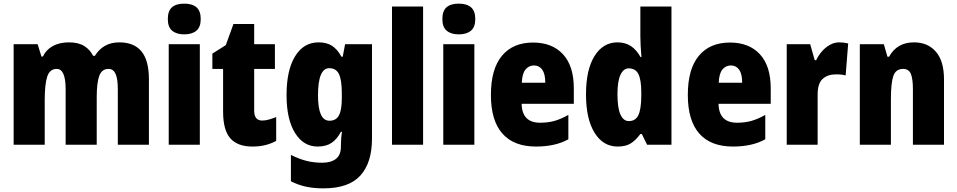

<svg xmlns="http://www.w3.org/2000/svg" viewBox="-20 -796 5265 1056"><path d="M637 -563Q717 -563 758 -513.5Q799 -464 799 -360V0H628V-305Q628 -363 615.5 -390Q603 -417 577 -417Q540 -417 526 -379Q512 -341 512 -262V0H341V-305Q341 -417 292 -417Q254 -417 240 -375.5Q226 -334 226 -246V0H55V-553H187L208 -485H216Q233 -522 270 -542.5Q307 -563 359 -563Q412 -563 444 -542.5Q476 -522 492 -489H502Q523 -524 556.5 -543.5Q590 -563 637 -563Z M993 -776Q1037 -776 1060.5 -756Q1084 -736 1084 -691Q1084 -647 1060 -627Q1036 -607 993 -607Q951 -607 927 -627Q903 -647 903 -691Q903 -736 926 -756Q949 -776 993 -776ZM1079 -553V0H908V-553Z M1422 -133Q1440 -133 1459 -138.5Q1478 -144 1499 -152V-21Q1471 -6 1439.5 2Q1408 10 1368 10Q1287 10 1247 -35Q1207 -80 1207 -182V-417H1148V-501L1222 -548L1264 -664H1378V-553H1492V-417H1378V-187Q1378 -133 1422 -133Z M1732 -563Q1776 -563 1805.5 -544.5Q1835 -526 1858 -484H1865L1878 -553H2026V-34Q2026 99 1962 169.5Q1898 240 1759 240Q1705 240 1662 230.5Q1619 221 1580 201V56Q1626 79 1666.5 89Q1707 99 1752 99Q1800 99 1827.5 78Q1855 57 1855 10V3Q1855 -12 1856.5 -33Q1858 -54 1861 -71H1855Q1834 -31 1804 -10.5Q1774 10 1727 10Q1649 10 1602.5 -65Q1556 -140 1556 -273Q1556 -410 1603 -486.5Q1650 -563 1732 -563ZM1791 -421Q1729 -421 1729 -271Q1729 -132 1792 -132Q1829 -132 1844.5 -162Q1860 -192 1860 -256V-283Q1860 -355 1844.5 -388Q1829 -421 1791 -421Z M2307 0H2136V-760H2307Z M2503 -776Q2547 -776 2570.5 -756Q2594 -736 2594 -691Q2594 -647 2570 -627Q2546 -607 2503 -607Q2461 -607 2437 -627Q2413 -647 2413 -691Q2413 -736 2436 -756Q2459 -776 2503 -776ZM2589 -553V0H2418V-553Z M2912 -562Q3017 -562 3076.5 -497.5Q3136 -433 3136 -310V-225H2849Q2851 -121 2951 -121Q2994 -121 3029.5 -131Q3065 -141 3106 -164V-30Q3035 10 2928 10Q2806 10 2743 -61.5Q2680 -133 2680 -274Q2680 -416 2740.5 -489Q2801 -562 2912 -562ZM2917 -436Q2889 -436 2870.5 -414Q2852 -392 2850 -341H2979Q2979 -389 2962.5 -412.5Q2946 -436 2917 -436Z M3377 10Q3297 10 3250 -66Q3203 -142 3203 -277Q3203 -413 3250 -488Q3297 -563 3376 -563Q3419 -563 3450 -542.5Q3481 -522 3503 -482H3508Q3505 -515 3503.5 -544.5Q3502 -574 3502 -595V-760H3673V0H3539L3510 -59H3502Q3477 -25 3449.5 -7.5Q3422 10 3377 10ZM3438 -130Q3475 -130 3490.5 -161.5Q3506 -193 3507 -263V-290Q3507 -356 3491.5 -388Q3476 -420 3438 -420Q3409 -420 3392.5 -384.5Q3376 -349 3376 -278Q3376 -202 3392.5 -166Q3409 -130 3438 -130Z M3995 -562Q4100 -562 4159.5 -497.5Q4219 -433 4219 -310V-225H3932Q3934 -121 4034 -121Q4077 -121 4112.5 -131Q4148 -141 4189 -164V-30Q4118 10 4011 10Q3889 10 3826 -61.5Q3763 -133 3763 -274Q3763 -416 3823.5 -489Q3884 -562 3995 -562ZM4000 -436Q3972 -436 3953.5 -414Q3935 -392 3933 -341H4062Q4062 -389 4045.5 -412.5Q4029 -436 4000 -436Z M4596 -563Q4620 -563 4645 -557L4631 -381Q4621 -384 4608.5 -385.5Q4596 -387 4577 -387Q4532 -387 4504.5 -362Q4477 -337 4477 -276V0H4307V-553H4436L4461 -465H4469Q4480 -489 4499 -511.5Q4518 -534 4543 -548.5Q4568 -563 4596 -563Z M5007 -563Q5083 -563 5127.5 -511.5Q5172 -460 5172 -360V0H5001V-306Q5001 -361 4990 -389Q4979 -417 4947 -417Q4907 -417 4893.5 -378.5Q4880 -340 4880 -250V0H4709V-553H4841L4861 -484H4870Q4913 -563 5007 -563Z"/></svg>

Font: Noto Sans Lao UI Cond Blk
Style: Regular
Weight: 900
Width: 3
Designer: Monotype Design Team
Foundry: Monotype Imaging Inc.
Version: Version 2.000; ttfautohint (v1.8.4.7-5d5b)